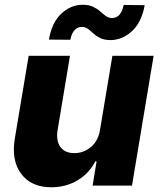

<svg xmlns="http://www.w3.org/2000/svg" viewBox="-20 -780 676 807"><path d="M400.6 -235.4 452.4 -545.5H625.7L534.8 0H369.3L386 -101.6H380.3Q355.1 -51.5 306.1 -22.2Q257.1 7.1 195.7 7.1Q111.5 7.1 69.2 -49.2Q27 -105.5 42.3 -197.8L100.5 -545.5H274.1L221.9 -231.9Q215.2 -187.5 234 -161.9Q252.8 -136.4 292.6 -136.4Q331.3 -136.4 362.2 -162.1Q393.1 -187.9 400.6 -235.4ZM275.9 -612.9 185.7 -613.6Q197.8 -685.7 237.9 -722.8Q278.1 -759.9 327.4 -759.9Q353.7 -759.9 371.1 -751.6Q388.5 -743.3 401.1 -732.1Q413.7 -720.9 425.1 -712.5Q436.4 -704.2 450.6 -704.2Q470.9 -704.2 483.1 -719.3Q495.4 -734.4 499.6 -759.2L588.1 -758.2Q575.3 -686.4 535 -649.3Q494.7 -612.2 445.7 -611.5Q418.7 -611.5 401.6 -619.9Q384.6 -628.2 372.7 -639.2Q360.8 -650.2 349.8 -658.6Q338.8 -666.9 323.5 -666.9Q306.1 -666.9 293.1 -652.9Q280.2 -638.8 275.9 -612.9Z"/></svg>

Font: Inter UI Extra Bold
Style: Italic
Weight: 800
Italic angle: 9.39999°
Designer: Rasmus Andersson
Foundry: rsms
Version: 3.2;8d6f07862